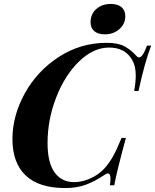

<svg xmlns="http://www.w3.org/2000/svg" viewBox="-20 -939 786 973"><path d="M682 -478H660Q668 -524 668 -557Q668 -603 651 -633Q616 -698 533 -698Q453 -698 380.5 -627.5Q308 -557 264.5 -444.5Q221 -332 221 -214Q221 -115 256.5 -65.5Q292 -16 356 -16Q394 -16 435 -33.5Q476 -51 506 -82Q532 -110 551.5 -144.5Q571 -179 596 -240H618Q571 -67 559 0H537Q540 -21 540 -34Q540 -60 527 -60Q519 -60 507 -51Q461 -20 415 -3Q369 14 311 14Q177 14 110 -50Q43 -114 43 -234Q43 -352 105.5 -465.5Q168 -579 278 -650.5Q388 -722 521 -722Q577 -722 609.5 -705Q642 -688 670 -657Q678 -648 685 -648Q703 -648 725 -708H746Q713 -622 682 -478ZM541 -919Q577 -919 596 -902.5Q615 -886 615 -857Q615 -818 585 -791.5Q555 -765 511 -765Q477 -765 458 -781Q439 -797 439 -826Q439 -868 468 -893.5Q497 -919 541 -919Z"/></svg>

Font: Playfair Display SC
Style: Bold Italic
Weight: 700
Italic angle: -14°
Designer: Claus Eggers Sørensen
Foundry: Claus Eggers Sørensen
Version: Version 1.200; ttfautohint (v1.6)